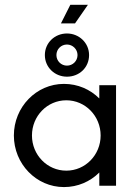

<svg xmlns="http://www.w3.org/2000/svg" viewBox="-20 -770 568 796"><path d="M232.6 -672.9H291L344.4 -750H271.5ZM257.6 -452.1C309 -452.1 349.3 -490.3 349.3 -541.7C349.3 -592.4 307.6 -631.2 257.6 -631.2C206.9 -631.2 166 -592.4 166 -541.7C166 -491 206.9 -452.1 257.6 -452.1ZM257.6 -497.9C233.3 -497.9 213.9 -517.4 213.9 -541.7C213.9 -566 233.3 -585.4 257.6 -585.4C281.2 -585.4 301.4 -566 301.4 -541.7C301.4 -517.4 281.9 -497.9 257.6 -497.9ZM245.1 5.6C302.8 5.6 354.2 -17.4 391.7 -54.9V0H461.1V-416.7H391.7V-361.8C354.2 -399.3 302.8 -422.2 245.1 -422.2C130.6 -422.2 37.5 -326.4 37.5 -208.3C37.5 -90.3 130.6 5.6 245.1 5.6ZM254.9 -62.5C175.7 -62.5 112.5 -127.8 112.5 -208.3C112.5 -288.9 175.7 -354.2 254.9 -354.2C334 -354.2 397.2 -288.9 397.2 -208.3C397.2 -127.8 334 -62.5 254.9 -62.5Z"/></svg>

Font: Afacad
Style: Regular
Weight: 400
Designer: Kristian Moeller
Foundry: Dicotype
Version: Version 1.000